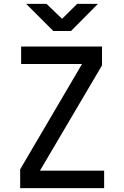

<svg xmlns="http://www.w3.org/2000/svg" viewBox="-20 -970 640 990"><path d="M84 0V-97L403 -640H89V-730H506V-633L186 -90H517V0ZM255 -810 115 -950H220L300 -873L378 -950H485L346 -810Z"/></svg>

Font: Tiny Medium
Style: Regular
Weight: 500
Monospace: yes
Designer: Philipp Nurullin, Konstantin Bulenkov
Foundry: JetBrains
Version: Version 2.251; ttfautohint (v1.8.4.7-5d5b)